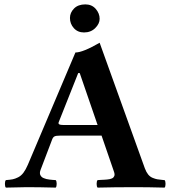

<svg xmlns="http://www.w3.org/2000/svg" viewBox="-20 -853 780 875"><path d="M298.8 -771Q298.8 -795.4 317.4 -814.2Q335.9 -833 369.1 -833Q398.4 -833 416.3 -812.5Q434.1 -792 434.1 -767.1Q434.1 -745.1 414.1 -725.1Q394 -705.1 362.8 -705.1Q334 -705.1 316.4 -724.9Q298.8 -744.6 298.8 -771ZM272.9 -283.2H424.8L343.3 -520H336.4L247.6 -296.4Q244.6 -289.1 250.5 -286.1Q256.3 -283.2 272.9 -283.2ZM165 -79.1Q162.1 -71.8 161.9 -65.4Q161.6 -59.1 164.1 -54.7Q166.5 -50.3 169.9 -46.9Q173.3 -43.5 179.7 -41L191.4 -37.1Q196.3 -35.6 205.1 -34.7Q213.9 -33.7 219.2 -33.2Q224.6 -32.7 233.9 -32.2Q238.3 -27.8 238.3 -15.1Q238.3 -2.4 233.9 2Q159.7 0 101.1 0Q81.1 0 6.8 2Q2.4 -2.4 2.4 -15.1Q2.4 -27.8 6.8 -32.2Q26.4 -33.7 37.6 -35.9Q48.8 -38.1 62.5 -44.9Q76.2 -51.8 86.7 -65.7Q97.2 -79.6 106.9 -102.1L323.7 -613.8Q357.4 -613.8 434.1 -658.2L640.1 -85.9Q646.5 -68.8 655 -58.1Q663.6 -47.4 675.5 -42.5Q687.5 -37.6 697 -35.9Q706.5 -34.2 723.1 -32.7Q727.5 -32.2 730 -32.2Q734.4 -27.8 734.4 -15.1Q734.4 -2.4 730 2Q655.8 0 596.2 0Q499 0 424.8 2Q420.4 -2.4 420.4 -15.1Q420.4 -27.8 424.8 -32.2Q431.2 -32.7 440.2 -33.2Q449.2 -33.7 454.8 -33.9Q460.4 -34.2 468 -34.9Q475.6 -35.6 480 -36.6Q484.4 -37.6 489.3 -39.6Q494.1 -41.5 496.6 -44.2Q499 -46.9 500.7 -50.5Q502.4 -54.2 502 -59.6Q501.5 -64.9 499 -71.8L442.9 -234.9H252.9Q235.4 -234.9 228.5 -231.4Q221.7 -228 217.8 -217.8Z"/></svg>

Font: Linux Libertine G
Style: Bold
Weight: 700
Designer: Philipp H. Poll
Foundry: Philipp H. Poll
Version: Version 5.0.3